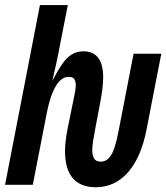

<svg xmlns="http://www.w3.org/2000/svg" viewBox="-35 -745 670 774"><path d="M351.1 9.8Q290 9.8 258.8 -26.4Q227.5 -62.5 227.1 -134.3Q227.1 -172.4 236.8 -222.7Q246.6 -272.9 263.2 -352.5Q270.5 -383.8 270.5 -402.3Q270.5 -416 264.9 -425.5Q259.3 -435.1 241.7 -435.1Q210.9 -435.1 188.2 -394.8Q165.5 -354.5 152.3 -282.7L97.2 0H-14.6L126 -724.6H238.3L199.7 -526.9Q195.3 -502.4 176.8 -422.9H178.2Q213.4 -491.7 240 -514.9Q266.6 -538.1 300.8 -538.1Q380.9 -538.1 380.9 -433.6Q380.9 -394 369.6 -335Q342.3 -192.4 339.8 -174.1Q337.4 -155.8 336.9 -141.1Q336.9 -116.7 345 -105Q353 -93.3 371.1 -93.3Q396.5 -93.3 413.1 -119.9Q429.7 -146.5 443.4 -218.8L503.4 -528.3H615.2L555.7 -222.7Q533.7 -109.9 480.7 -50Q427.7 9.8 351.1 9.8Z"/></svg>

Font: Liberation Mono
Style: Bold Italic
Weight: 700
Italic angle: -12°
Monospace: yes
Designer: Steve Matteson
Foundry: Ascender Corporation
Version: Version 2.1.5